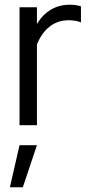

<svg xmlns="http://www.w3.org/2000/svg" viewBox="-20 -532 386 816"><path d="M63 0V-501H137V-430Q160 -469 195.5 -490.5Q231 -512 277 -512Q303 -512 324 -505V-437Q311 -442 298 -444Q285 -446 272 -446Q226 -446 191.5 -419.5Q157 -393 137 -343V0ZM22 264 63 85H137L77 264Z"/></svg>

Font: Red Hat Display Variable
Style: Regular
Weight: 400
Designer: Pentagram, MCKL
Foundry: Pentagram, MCKL
Version: Version 1.021